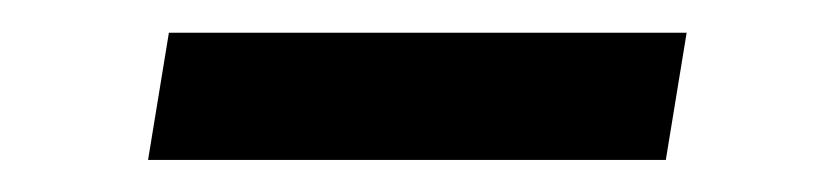

<svg xmlns="http://www.w3.org/2000/svg" viewBox="-20 -371 500 118"><path d="M402 -350.9H83.8L71 -272.7H389.2Z"/></svg>

Font: TID UI
Style: Italic
Weight: 400
Italic angle: -9.39999°
Designer: The TID Project Authors
Foundry: Bakken & Bæck
Version: Version 1.001;hotconv 1.0.109;makeotfexe 2.5.65596